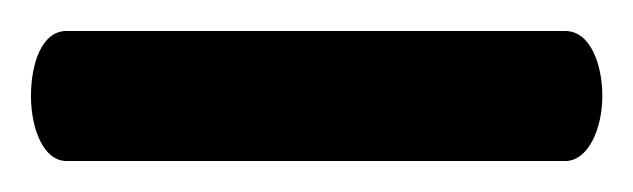

<svg xmlns="http://www.w3.org/2000/svg" viewBox="-59 -104 409 124"><path d="M-16 0H306C321 0 330 -21 330 -42C330 -63 322 -84 306 -84H-16C-32 -84 -39 -63 -39 -42C-39 -21 -31 0 -16 0Z"/></svg>

Font: Noto Sans Psalter Pahlavi
Style: Regular
Weight: 400
Designer: Monotype Design Team
Foundry: Monotype Imaging Inc.
Version: Version 2.002